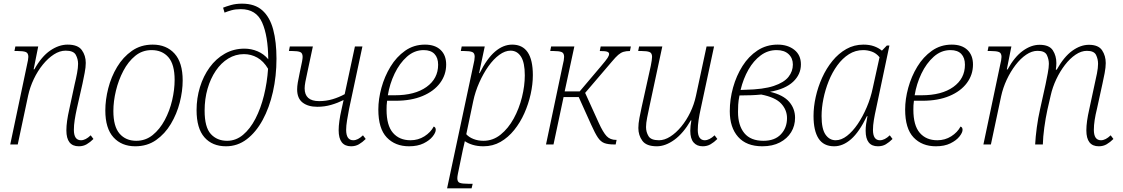

<svg xmlns="http://www.w3.org/2000/svg" viewBox="-20 -790 6139 1050"><path d="M411 10Q343 10 343 -77Q343 -101 347 -129.5Q351 -158 359 -193L388 -328Q396 -361 401.5 -390.5Q407 -420 407 -441Q407 -467 394.5 -490Q382 -513 339 -513Q307 -513 275 -492.5Q243 -472 214.5 -437Q186 -402 165 -358Q144 -314 134 -268L77 0H36L127 -432Q135 -466 135 -479Q135 -500 121 -505.5Q107 -511 77 -511H59L64 -536H189L164 -411H168Q207 -481 254.5 -513.5Q302 -546 350 -546Q406 -546 427.5 -516Q449 -486 449 -446Q449 -422 443 -391.5Q437 -361 431 -332L400 -195Q393 -163 388.5 -134Q384 -105 384 -80Q384 -23 423 -23Q448 -23 476 -50L491 -30Q473 -12 454 -1Q435 10 411 10Z M720 10Q645 10 600.5 -39Q556 -88 556 -186Q556 -244 572 -307Q588 -370 620.5 -424Q653 -478 701.5 -512Q750 -546 815 -546Q890 -546 934.5 -497Q979 -448 979 -350Q979 -292 963 -229.5Q947 -167 914.5 -112.5Q882 -58 833.5 -24Q785 10 720 10ZM725 -20Q776 -20 815 -51.5Q854 -83 881 -133.5Q908 -184 921.5 -242Q935 -300 935 -353Q935 -438 901 -477Q867 -516 809 -516Q758 -516 719.5 -484.5Q681 -453 654.5 -402.5Q628 -352 614 -294Q600 -236 600 -183Q600 -98 634 -59Q668 -20 725 -20Z M1216 10Q1141 10 1098 -39Q1055 -88 1055 -188Q1055 -253 1073.5 -313.5Q1092 -374 1126.5 -421.5Q1161 -469 1209.5 -496.5Q1258 -524 1317 -524Q1354 -524 1388.5 -509.5Q1423 -495 1447 -466Q1446 -594 1413.5 -667Q1381 -740 1297 -740Q1268 -740 1246.5 -734Q1225 -728 1208 -721L1200 -748Q1217 -755 1243.5 -762.5Q1270 -770 1304 -770Q1374 -770 1415 -733Q1456 -696 1474 -628.5Q1492 -561 1492 -469Q1492 -374 1472.5 -287.5Q1453 -201 1416.5 -134Q1380 -67 1329.5 -28.5Q1279 10 1216 10ZM1222 -20Q1270 -20 1309 -52.5Q1348 -85 1377 -141Q1406 -197 1423.5 -268Q1441 -339 1446 -414Q1421 -456 1387 -475Q1353 -494 1314 -494Q1268 -494 1228.5 -470Q1189 -446 1160 -403Q1131 -360 1115 -304.5Q1099 -249 1099 -185Q1099 -94 1133 -57Q1167 -20 1222 -20Z M1715 -206Q1665 -206 1635 -229Q1605 -252 1605 -301Q1605 -317 1608.5 -338.5Q1612 -360 1619 -392Q1629 -437 1632 -454Q1635 -471 1635 -479Q1635 -500 1621.5 -505.5Q1608 -511 1578 -511H1560L1565 -536H1691L1662 -400Q1654 -364 1650 -342.5Q1646 -321 1646 -307Q1646 -237 1725 -237Q1764 -237 1799 -247.5Q1834 -258 1865 -275L1921 -536H1962L1889 -194Q1883 -163 1878 -132.5Q1873 -102 1873 -80Q1873 -23 1912 -23Q1937 -23 1965 -50L1980 -30Q1962 -12 1943 -1Q1924 10 1900 10Q1832 10 1832 -78Q1832 -100 1836 -129Q1840 -158 1848 -193L1859 -243Q1827 -227 1791 -216.5Q1755 -206 1715 -206Z M2217 10Q2141 10 2095 -38.5Q2049 -87 2049 -191Q2049 -248 2066 -310Q2083 -372 2115.5 -425.5Q2148 -479 2195.5 -512.5Q2243 -546 2304 -546Q2359 -546 2389.5 -517Q2420 -488 2420 -437Q2420 -381 2386.5 -336Q2353 -291 2291 -265Q2229 -239 2144 -239H2097Q2095 -227 2094.5 -214Q2094 -201 2094 -190Q2094 -104 2129 -63.5Q2164 -23 2225 -23Q2267 -23 2301 -44.5Q2335 -66 2352 -98Q2363 -94 2363 -80Q2363 -65 2346 -43.5Q2329 -22 2296.5 -6Q2264 10 2217 10ZM2101 -269H2139Q2249 -269 2312.5 -314.5Q2376 -360 2376 -436Q2376 -474 2356 -495Q2336 -516 2297 -516Q2246 -516 2205.5 -480Q2165 -444 2138 -387.5Q2111 -331 2101 -269Z M2425 240 2568 -431Q2572 -447 2574 -459.5Q2576 -472 2576 -480Q2576 -500 2562.5 -505.5Q2549 -511 2518 -511H2500L2505 -536H2631L2600 -390H2603Q2643 -470 2687.5 -508Q2732 -546 2781 -546Q2894 -546 2894 -379Q2894 -329 2882 -275Q2870 -221 2847.5 -170.5Q2825 -120 2792 -79Q2759 -38 2717 -14Q2675 10 2624 10Q2591 10 2565 2Q2539 -6 2522 -18Q2519 -5 2516.5 6.5Q2514 18 2511 30L2490 132Q2487 146 2484 161Q2481 176 2481 185Q2481 205 2494.5 210Q2508 215 2540 215H2565L2559 240ZM2624 -20Q2676 -20 2718 -54Q2760 -88 2789.5 -142Q2819 -196 2834.5 -258.5Q2850 -321 2850 -378Q2850 -448 2829 -480.5Q2808 -513 2772 -513Q2742 -513 2710.5 -490Q2679 -467 2651 -427.5Q2623 -388 2601 -338.5Q2579 -289 2568 -237L2530 -56Q2544 -40 2569 -30Q2594 -20 2624 -20Z M2966 0 3057 -432Q3061 -447 3063 -459.5Q3065 -472 3065 -479Q3065 -500 3051 -505.5Q3037 -511 3007 -511H2989L2994 -536H3121L3068 -290H3150L3266 -427Q3294 -460 3302.5 -473Q3311 -486 3311 -495Q3311 -503 3301 -507Q3291 -511 3260 -511L3265 -536H3430L3425 -511Q3404 -511 3389.5 -506.5Q3375 -502 3361 -490Q3347 -478 3327 -454L3180 -282L3254 -119Q3278 -66 3297.5 -45.5Q3317 -25 3349 -25H3352L3347 0H3338Q3305 0 3285 -7.5Q3265 -15 3249.5 -38Q3234 -61 3213 -108L3145 -259H3062L3007 0Z M3572 10Q3515 10 3493 -20Q3471 -50 3471 -90Q3471 -114 3477 -145.5Q3483 -177 3489 -204L3539 -430Q3542 -445 3544 -458.5Q3546 -472 3546 -479Q3546 -500 3532 -505.5Q3518 -511 3489 -511H3470L3475 -536H3602L3532 -209Q3525 -177 3519 -146.5Q3513 -116 3513 -95Q3513 -68 3526.5 -45.5Q3540 -23 3584 -23Q3614 -23 3645.5 -43Q3677 -63 3705.5 -97.5Q3734 -132 3755 -175.5Q3776 -219 3786 -266L3844 -536H3885L3812 -195Q3805 -164 3800.5 -134Q3796 -104 3796 -80Q3796 -51 3806 -37Q3816 -23 3834 -23Q3859 -23 3888 -50L3903 -30Q3885 -12 3866 -1Q3847 10 3823 10Q3791 10 3773 -11Q3755 -32 3755 -75Q3755 -100 3761 -132H3758Q3717 -61 3668 -25.5Q3619 10 3572 10Z M4149 10Q4062 10 4016.5 -41.5Q3971 -93 3971 -182Q3971 -247 3989 -311.5Q4007 -376 4040.5 -429Q4074 -482 4122.5 -514Q4171 -546 4233 -546Q4288 -546 4324 -517.5Q4360 -489 4360 -438Q4360 -383 4317.5 -343Q4275 -303 4191 -288Q4263 -271 4295.5 -233.5Q4328 -196 4328 -146Q4328 -102 4306.5 -67Q4285 -32 4245 -11Q4205 10 4149 10ZM4227 -516Q4179 -516 4140 -487Q4101 -458 4073 -409Q4045 -360 4030 -298L4055 -299Q4155 -301 4211.5 -320Q4268 -339 4292 -369.5Q4316 -400 4316 -437Q4316 -472 4292.5 -494Q4269 -516 4227 -516ZM4155 -20Q4217 -20 4250.5 -55.5Q4284 -91 4284 -144Q4284 -189 4252 -223.5Q4220 -258 4143 -273Q4095 -268 4024 -268Q4018 -238 4017 -217Q4016 -196 4016 -178Q4016 -104 4050.5 -62Q4085 -20 4155 -20Z M4542 10Q4484 10 4456.5 -32.5Q4429 -75 4429 -156Q4429 -206 4441 -260Q4453 -314 4476 -365Q4499 -416 4532.5 -457Q4566 -498 4608.5 -522Q4651 -546 4702 -546Q4735 -546 4760 -537Q4785 -528 4803 -513L4830 -541H4844L4771 -195Q4764 -164 4759 -134Q4754 -104 4754 -80Q4754 -23 4792 -23Q4818 -23 4846 -50L4861 -30Q4843 -12 4824.5 -1Q4806 10 4781 10Q4714 10 4714 -75Q4714 -93 4716.5 -111.5Q4719 -130 4724 -155H4721Q4679 -68 4634.5 -29Q4590 10 4542 10ZM4550 -23Q4581 -23 4612 -47Q4643 -71 4670.5 -111.5Q4698 -152 4720 -203.5Q4742 -255 4753 -309L4790 -477Q4772 -499 4748.5 -507.5Q4725 -516 4701 -516Q4658 -516 4622.5 -493.5Q4587 -471 4559 -432.5Q4531 -394 4512 -346.5Q4493 -299 4483 -249.5Q4473 -200 4473 -155Q4473 -85 4494.5 -54Q4516 -23 4550 -23Z M5098 10Q5022 10 4976 -38.5Q4930 -87 4930 -191Q4930 -248 4947 -310Q4964 -372 4996.5 -425.5Q5029 -479 5076.5 -512.5Q5124 -546 5185 -546Q5240 -546 5270.5 -517Q5301 -488 5301 -437Q5301 -381 5267.5 -336Q5234 -291 5172 -265Q5110 -239 5025 -239H4978Q4976 -227 4975.5 -214Q4975 -201 4975 -190Q4975 -104 5010 -63.5Q5045 -23 5106 -23Q5148 -23 5182 -44.5Q5216 -66 5233 -98Q5244 -94 5244 -80Q5244 -65 5227 -43.5Q5210 -22 5177.5 -6Q5145 10 5098 10ZM4982 -269H5020Q5130 -269 5193.5 -314.5Q5257 -360 5257 -436Q5257 -474 5237 -495Q5217 -516 5178 -516Q5127 -516 5086.5 -480Q5046 -444 5019 -387.5Q4992 -331 4982 -269Z M5989 10Q5921 10 5921 -77Q5921 -101 5925 -129.5Q5929 -158 5937 -193L5966 -328Q5973 -358 5979 -388.5Q5985 -419 5985 -441Q5985 -467 5974 -489.5Q5963 -512 5924 -512Q5893 -512 5862 -491Q5831 -470 5804 -435Q5777 -400 5756.5 -356.5Q5736 -313 5726 -268L5708 -190Q5698 -144 5691 -92.5Q5684 -41 5683 0H5641Q5643 -41 5650 -93Q5657 -145 5668 -193L5698 -329Q5704 -358 5710 -389.5Q5716 -421 5716 -441Q5716 -466 5705 -489Q5694 -512 5654 -512Q5623 -512 5592 -491Q5561 -470 5533.5 -434Q5506 -398 5485.5 -354Q5465 -310 5455 -264L5399 0H5358L5449 -432Q5453 -448 5455 -460Q5457 -472 5457 -479Q5457 -500 5443 -505.5Q5429 -511 5399 -511H5381L5386 -536H5511L5486 -410H5490Q5528 -479 5573.5 -512Q5619 -545 5665 -545Q5718 -545 5737.5 -515Q5757 -485 5757 -445Q5757 -428 5754 -409H5759Q5798 -479 5843.5 -512Q5889 -545 5935 -545Q5987 -545 6007 -515Q6027 -485 6027 -445Q6027 -422 6021 -390Q6015 -358 6009 -332L5979 -195Q5971 -163 5966.5 -134Q5962 -105 5962 -80Q5962 -23 6001 -23Q6026 -23 6054 -50L6069 -30Q6051 -12 6032 -1Q6013 10 5989 10Z"/></svg>

Font: Noto Serif SemiCondensed ExtraLight
Style: Italic
Weight: 200
Width: 4
Italic angle: -12°
Designer: Monotype Design Team
Foundry: Monotype Imaging Inc.
Version: Version 2.013